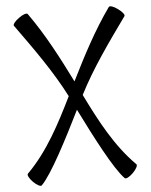

<svg xmlns="http://www.w3.org/2000/svg" viewBox="-58 -877 753 958"><g transform="rotate(-5 318.5 -398.0)"><path d="M112 32C164 -20 251 -190 320 -329C389 -190 476 -20 528 32C534 37 552 28 570 10C588 -8 597 -26 592 -32C488 -136 420 -268 355 -400C420 -528 510 -653 597 -774C601 -780 588 -797 568 -811C548 -826 528 -833 523 -826C445 -717 381 -594 320 -471C259 -594 195 -717 117 -826C112 -833 92 -826 72 -811C52 -797 39 -780 43 -774C130 -653 220 -528 285 -400C220 -268 152 -136 48 -32C43 -26 52 -8 70 10C88 28 106 37 112 32Z"/></g></svg>

Font: Nupuram
Style: Regular
Weight: 400
Designer: Santhosh Thottingal (santhosh.thottingal@gmail.com)
Foundry: SMC
Version: Version 1.000